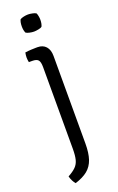

<svg xmlns="http://www.w3.org/2000/svg" viewBox="-169 -709 599 971"><g transform="rotate(-20 130.5 -223.0)"><path d="M173 47.5Q173 98.5 161.8 131.8Q150.5 165 125.5 185.5Q100.5 206 58 219Q51.5 211.5 45.8 200.8Q40 190 36 175Q63.5 160 78.2 145.2Q93 130.5 98.5 108.5Q104 86.5 104 51V-389Q104 -417 95.2 -427Q86.5 -437 63 -437H45Q42 -450.5 42 -463Q42 -470 42.8 -475.8Q43.5 -481.5 45 -489Q61.5 -491.5 78 -492.2Q94.5 -493 104 -493H112Q140.5 -493 156.8 -474.8Q173 -456.5 173 -424ZM73 -619Q73 -641 80 -655Q87 -659.5 99.5 -662.2Q112 -665 123 -665Q133 -665 146.5 -662.2Q160 -659.5 166 -655Q169 -649 171 -638.5Q173 -628 173 -619Q173 -597 166 -583Q161 -578.5 147 -575.8Q133 -573 123 -573Q112 -573 99.5 -575.8Q87 -578.5 80 -583Q73 -597 73 -619Z"/></g></svg>

Font: Signika Negative Light
Style: Regular
Weight: 300
Designer: Anna Giedry
Foundry: Anna Giedry
Version: Version 2.001